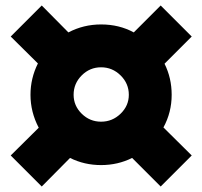

<svg xmlns="http://www.w3.org/2000/svg" viewBox="-20 -667 737 699"><path d="M575 -203 678 -101 565 12 461 -92Q409 -66 348 -66Q287 -66 235 -92L132 12L19 -101L121 -202Q91 -259 91 -322Q91 -382 118 -436L19 -534L132 -647L229 -549Q284 -578 348 -578Q414 -578 467 -549L565 -647L678 -534L579 -435Q605 -383 605 -322Q605 -258 575 -203ZM449 -322Q449 -363 419 -392.5Q389 -422 348 -422Q307 -422 277.5 -392.5Q248 -363 248 -322Q248 -282 277.5 -253Q307 -224 348 -224Q389 -224 419 -253Q449 -282 449 -322Z"/></svg>

Font: Gontserrat ExtraBold
Style: Regular
Weight: 800
Designer: Julieta Ulanovsky
Foundry: Julieta Ulanovsky
Version: Version 6.001